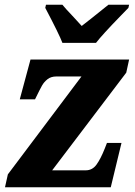

<svg xmlns="http://www.w3.org/2000/svg" viewBox="-20 -786 568 806"><path d="M13 -54 322 -465H217Q194 -465 179.5 -453.5Q165 -442 156.5 -427Q148 -412 129 -373L127 -369H63L108 -536H522L510 -481L199 -71H340Q368 -71 385.5 -95.5Q403 -120 420 -163L429 -186H490L445 0H1ZM170 -753 173 -766H242Q252 -753 291 -712L323 -677Q352 -699 435 -766H522L519 -753Q510 -743 487 -720Q409 -640 383 -606H242Q229 -641 170 -753Z"/></svg>

Font: Noto Serif NarrowExtraBold
Style: Italic
Weight: 800
Width: 4
Italic angle: -12°
Designer: Monotype Design Team
Foundry: Monotype Imaging Inc.
Version: Version 1.001